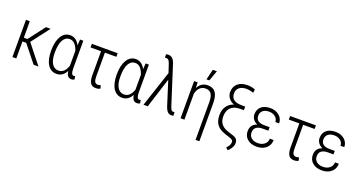

<svg xmlns="http://www.w3.org/2000/svg" viewBox="-47 -1558 4807 2563"><g transform="rotate(20 2356.0 -276.0)"><path d="M184.1 -241.2H130.4V0H75.7V-528.3H130.4V-294.4H181.6L359.9 -528.3H425.8L230 -271.5L445.3 0H376.5Z M890.6 -528.3V-130.9Q891.1 -43.5 930.2 -43.5Q938 -43.5 949.7 -47.4L957 -1.5Q939.9 10.3 915 10.3Q883.8 10.3 864.7 -10.7Q845.7 -31.7 839.4 -81.1Q793.9 10.3 702.1 10.3Q623.5 10.3 577.6 -59.6Q531.7 -129.4 531.7 -259.3Q531.7 -386.7 577.4 -462.4Q623 -538.1 702.6 -538.1Q792.5 -538.1 838.4 -443.4L844.2 -528.3ZM586.4 -249Q586.4 -149.4 619.4 -94.7Q652.3 -40 712.9 -40Q798.3 -40 836.4 -152.3V-365.2Q796.4 -487.3 713.4 -487.3Q652.8 -487.3 619.6 -426.8Q586.4 -366.2 586.4 -249Z M1378.4 -477.5H1215.8V-133.8Q1215.8 -87.9 1229.2 -64.9Q1242.7 -42 1272.5 -42Q1290.5 -42 1312 -50.3L1324.2 -5.9Q1299.3 9.8 1260.7 9.8Q1209 9.8 1185.5 -25.1Q1162.1 -60.1 1161.1 -130.4V-477.5H1011.7V-528.3H1378.4Z M1822.3 -528.3V-130.9Q1822.8 -43.5 1861.8 -43.5Q1869.6 -43.5 1881.3 -47.4L1888.7 -1.5Q1871.6 10.3 1846.7 10.3Q1815.4 10.3 1796.4 -10.7Q1777.3 -31.7 1771 -81.1Q1725.6 10.3 1633.8 10.3Q1555.2 10.3 1509.3 -59.6Q1463.4 -129.4 1463.4 -259.3Q1463.4 -386.7 1509 -462.4Q1554.7 -538.1 1634.3 -538.1Q1724.1 -538.1 1770 -443.4L1775.9 -528.3ZM1518.1 -249Q1518.1 -149.4 1551 -94.7Q1584 -40 1644.5 -40Q1730 -40 1768.1 -152.3V-365.2Q1728 -487.3 1645 -487.3Q1584.5 -487.3 1551.3 -426.8Q1518.1 -366.2 1518.1 -249Z M2022.5 -741.2Q2085.9 -741.2 2114.7 -666L2125 -635.7L2291.5 -114.7Q2301.8 -81.1 2312.7 -64.2Q2323.7 -47.4 2342.8 -47.4Q2353.5 -47.4 2360.4 -49.3L2363.3 0Q2353.5 5.4 2334.5 5.4Q2300.3 5.4 2278.6 -17.1Q2256.8 -39.6 2238.8 -96.7L2133.8 -427.2L1998 0H1937.5L2106.9 -511.2L2072.8 -614.3Q2059.6 -659.2 2045.7 -674.8Q2031.7 -690.4 2011.2 -690.4L1991.7 -688.5L1990.2 -735.8Q2001 -741.2 2022.5 -741.2Z M2514.6 -528.3 2517.6 -448.7Q2564.5 -538.1 2657.2 -538.1Q2732.4 -538.1 2768.1 -490Q2803.7 -441.9 2805.2 -342.8V202.6H2751V-338.4Q2750.5 -415 2725.1 -451.2Q2699.7 -487.3 2644 -487.3Q2598.1 -487.3 2565.9 -458Q2533.7 -428.7 2519 -370.6V0H2464.4V-528.3ZM2647.9 -754.9H2705.6L2652.3 -606H2611.8Z M3257.8 -649.9Q3207 -669.9 3157.2 -669.9Q3092.3 -669.9 3056.6 -639.4Q3021 -608.9 3021 -557.6Q3021 -441.4 3169.9 -441.4H3221.7V-390.1H3168.5Q3082 -390.1 3036.6 -345.5Q2991.2 -300.8 2991.2 -216.8Q2991.2 -150.4 3026.6 -108.2Q3062 -65.9 3135.5 -44.4Q3209 -22.9 3227.5 -12.7Q3269 10.3 3269 61Q3269 93.8 3248.8 129.4Q3228.5 165 3201.2 186.5L3169.4 157.2L3184.1 141.6Q3217.3 105.5 3217.3 65.9Q3217.3 46.4 3202.4 34.7Q3187.5 22.9 3137.2 7.8Q3086.9 -7.3 3057.1 -21Q2995.1 -49.3 2966.1 -97.4Q2937 -145.5 2937 -218.8Q2937 -292.5 2972.2 -343.3Q3007.3 -394 3071.8 -415.5Q3022 -434.1 2994.1 -471.4Q2966.3 -508.8 2966.3 -555.7Q2966.3 -632.3 3016.6 -676.5Q3066.9 -720.7 3157.2 -720.7Q3217.3 -720.7 3265.6 -699.2Z M3364.3 -145Q3364.3 -241.2 3456.1 -271Q3416 -288.1 3394 -318.8Q3372.1 -349.6 3372.1 -387.7Q3372.1 -458 3418.5 -497.8Q3464.8 -537.6 3546.9 -537.6Q3623 -537.6 3673.6 -494.6Q3724.1 -451.7 3724.1 -385.3H3670.4Q3670.4 -430.2 3634.3 -458.7Q3598.1 -487.3 3546.9 -487.3Q3491.2 -487.3 3459 -460.7Q3426.8 -434.1 3426.8 -388.2Q3426.8 -294.4 3548.3 -294.4H3622.1V-244.6H3544.9Q3483.4 -244.6 3451.4 -220.7Q3419.4 -196.8 3419.4 -144Q3419.4 -98.1 3453.1 -69.3Q3486.8 -40.5 3546.9 -40.5Q3603 -40.5 3640.1 -71.8Q3677.2 -103 3677.2 -151.4H3731.4Q3731.4 -78.6 3679.7 -34.4Q3627.9 9.8 3546.9 9.8Q3463.9 9.8 3414.1 -32.7Q3364.3 -75.2 3364.3 -145Z M4194.8 -477.5H4032.2V-133.8Q4032.2 -87.9 4045.7 -64.9Q4059.1 -42 4088.9 -42Q4106.9 -42 4128.4 -50.3L4140.6 -5.9Q4115.7 9.8 4077.1 9.8Q4025.4 9.8 4002 -25.1Q3978.5 -60.1 3977.5 -130.4V-477.5H3828.1V-528.3H4194.8Z M4290 -145Q4290 -241.2 4381.8 -271Q4341.8 -288.1 4319.8 -318.8Q4297.9 -349.6 4297.9 -387.7Q4297.9 -458 4344.2 -497.8Q4390.6 -537.6 4472.7 -537.6Q4548.8 -537.6 4599.4 -494.6Q4649.9 -451.7 4649.9 -385.3H4596.2Q4596.2 -430.2 4560.1 -458.7Q4523.9 -487.3 4472.7 -487.3Q4417 -487.3 4384.8 -460.7Q4352.5 -434.1 4352.5 -388.2Q4352.5 -294.4 4474.1 -294.4H4547.9V-244.6H4470.7Q4409.2 -244.6 4377.2 -220.7Q4345.2 -196.8 4345.2 -144Q4345.2 -98.1 4378.9 -69.3Q4412.6 -40.5 4472.7 -40.5Q4528.8 -40.5 4565.9 -71.8Q4603 -103 4603 -151.4H4657.2Q4657.2 -78.6 4605.5 -34.4Q4553.7 9.8 4472.7 9.8Q4389.6 9.8 4339.8 -32.7Q4290 -75.2 4290 -145Z"/></g></svg>

Font: Roboto Condensed Light
Style: Regular
Weight: 300
Designer: Google
Version: Version 2.134; 2016